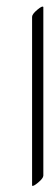

<svg xmlns="http://www.w3.org/2000/svg" viewBox="-20 -554 155 599"><path d="M115.2 -6.3Q115.2 2 98.9 15.6Q82.5 29.3 80.1 24.9V-501.5Q80.1 -509.8 96.2 -523.4Q112.3 -537.1 115.2 -532.2Z"/></svg>

Font: ML-NILA03_NewLipi
Style: Regular
Weight: 400
Designer: CLT@C-DIT
Version: Version ML-NILA03_NewLipi 2.